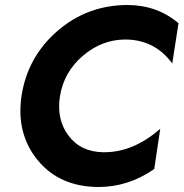

<svg xmlns="http://www.w3.org/2000/svg" viewBox="-20 -734 734 768"><path d="M220 -350Q205 -257 254 -191.5Q303 -126 394 -125Q513 -124 621 -219L597 -58Q494 14 373 14Q218 13 131 -93Q44 -199 66 -350Q90 -506 209 -609.5Q328 -713 488 -714Q609 -714 694 -641L669 -480Q599 -576 480 -576Q386 -575 311 -510.5Q236 -446 220 -350Z"/></svg>

Font: Jost* 600 Semi
Style: Italic
Weight: 600
Italic angle: -10°
Version: Version 3.500